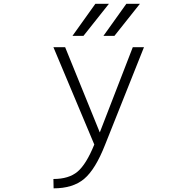

<svg xmlns="http://www.w3.org/2000/svg" viewBox="-20 -774 1040 1023"><path d="M424.8 -583H366.2L488.3 -753.9H560.5ZM589.8 -583H531.2L653.3 -753.9H725.6ZM511.7 -68.4 687.5 -522.5H747.1L540 -2.9Q488.3 128.9 428.2 179.2Q368.2 229.5 265.6 229.5L264.6 179.7Q346.7 179.7 393.1 140.6Q439.5 101.6 482.4 -3.9L264.6 -522.5H327.1Z"/></svg>

Font: Gen Shin Gothic Monospace Light
Style: Regular
Weight: 300
Designer: [Source Han Sans]
Ryoko NISHIZUKA  (kana & ideographs); Paul D. Hunt (Latin, Greek & Cyrillic); Wenlong ZHANG  (bopomofo
Version: Version 1.002.20150607